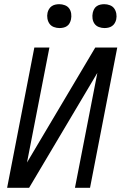

<svg xmlns="http://www.w3.org/2000/svg" viewBox="-20 -897 590 917"><path d="M14 0 144 -670H216L109 -121L435 -670H540L410 0H338L445 -549L119 0ZM479 -763Q465 -763 452 -768Q439 -773 431.5 -783.5Q424 -794 422 -808Q420 -822 423 -836Q425 -845 429.5 -853.5Q434 -862 442 -867.5Q450 -873 459.5 -875Q469 -877 478 -877Q492 -877 505 -872Q518 -867 525.5 -856.5Q533 -846 535.5 -832Q538 -818 535 -804Q533 -795 528 -786.5Q523 -778 515 -772.5Q507 -767 497.5 -765Q488 -763 479 -763ZM264 -763Q250 -763 237 -768Q224 -773 216.5 -783.5Q209 -794 206.5 -808Q204 -822 207 -836Q209 -845 214 -853.5Q219 -862 227 -867.5Q235 -873 244.5 -875Q254 -877 263 -877Q277 -877 290 -872Q303 -867 310.5 -856.5Q318 -846 320 -832Q322 -818 319 -804Q317 -795 312.5 -786.5Q308 -778 300 -772.5Q292 -767 282.5 -765Q273 -763 264 -763Z"/></svg>

Font: Lode
Style: Italic
Weight: 400
Italic angle: -11°
Monospace: yes
Designer: Belleve Invis
Foundry: Belleve Invis
Version: Version 29.2.0; ttfautohint (v1.8.3)